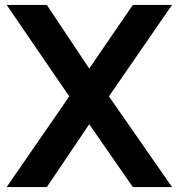

<svg xmlns="http://www.w3.org/2000/svg" viewBox="-20 -759 725 779"><path d="M7 0 261 -368 7 -739H170L342 -481L519 -739H678L422 -368L678 0H519L342 -255L170 0Z"/></svg>

Font: Involve
Style: Bold
Weight: 700
Designer: Stefan Peev
Foundry: Context Ltd.
Version: Version 1.001